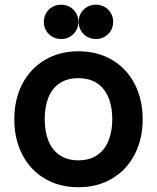

<svg xmlns="http://www.w3.org/2000/svg" viewBox="-20 -770 658 805"><path d="M308.7 15Q228.5 15 167.6 -21.2Q106.7 -57.4 73.3 -122.2Q40 -186.9 40 -270.2Q40 -353.9 73.8 -418.6Q107.7 -483.2 168.8 -519.1Q230 -555 308.7 -555Q388.9 -555 450 -518.8Q511.2 -482.7 544.7 -417.8Q578.2 -353 578.2 -270.2Q578.2 -186.7 544.4 -122Q510.7 -57.2 449.5 -21.1Q388.3 15 308.7 15ZM308.7 -97.8Q355.2 -97.8 387.1 -119.3Q419 -140.8 434.8 -179.8Q450.7 -218.8 450.7 -270.2Q450.7 -350.2 414.2 -396.2Q377.7 -442.2 308.7 -442.2Q261.2 -442.2 229.8 -420.8Q198.2 -399.5 182.9 -360.9Q167.5 -322.2 167.5 -270.2Q167.5 -217 183.6 -178.2Q199.8 -139.5 231.2 -118.7Q262.8 -97.8 308.7 -97.8ZM382 -606.4Q361.5 -606.4 345.1 -616Q328.7 -625.5 319.1 -641.9Q309.6 -658.3 309.6 -678.3Q309.6 -698.4 319.1 -714.8Q328.7 -731.2 345.1 -740.8Q361.5 -750.3 382 -750.3Q402.4 -750.3 419 -740.8Q435.7 -731.2 445 -714.8Q454.4 -698.4 454.4 -678.3Q454.4 -658.3 445 -641.9Q435.7 -625.5 419 -616Q402.4 -606.4 382 -606.4ZM236.2 -606.4Q215.7 -606.4 199.2 -616Q182.8 -625.5 173.3 -641.9Q163.8 -658.3 163.8 -678.3Q163.8 -698.4 173.3 -714.8Q182.8 -731.2 199.2 -740.8Q215.7 -750.3 236.2 -750.3Q256.6 -750.3 273.2 -740.8Q289.8 -731.2 299.2 -714.8Q308.6 -698.4 308.6 -678.3Q308.6 -658.3 299.2 -641.9Q289.8 -625.5 273.2 -616Q256.6 -606.4 236.2 -606.4Z"/></svg>

Font: Hauora
Style: Regular
Weight: 400
Designer: Wayne Shih
Foundry: WCYS
Version: Version 1.001